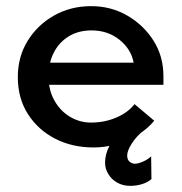

<svg xmlns="http://www.w3.org/2000/svg" viewBox="-20 -472 591 625"><path d="M285 8Q215 8 159.5 -20.5Q104 -49 71 -100.5Q38 -152 38 -221Q38 -287 70 -339Q102 -391 156 -421.5Q210 -452 277 -452Q341 -452 394 -421.5Q447 -391 479.5 -340Q512 -289 512 -224V-196H111V-268H415Q407 -312 369 -342.5Q331 -373 278 -373Q235 -373 203.5 -353.5Q172 -334 155 -300.5Q138 -267 138 -224Q138 -178 157.5 -144Q177 -110 208.5 -91.5Q240 -73 276 -73Q307 -73 333.5 -80.5Q360 -88 381.5 -101Q403 -114 418 -133L482 -79Q461 -53 429 -33.5Q397 -14 360 -3Q323 8 285 8ZM404 133Q380 133 361.5 122.5Q343 112 332.5 94.5Q322 77 322 58Q322 30 336.5 2Q351 -26 374 -46H446Q423 -27 408.5 -4Q394 19 394 34Q394 48 402 54.5Q410 61 419 61Q429 61 444.5 54.5Q460 48 472 37L473 111Q460 122 442 127.5Q424 133 404 133Z"/></svg>

Font: Teachers Medium
Style: Regular
Weight: 500
Designer: Alfredo Marco Pradil, Chank Diesel
Version: Version 1.001